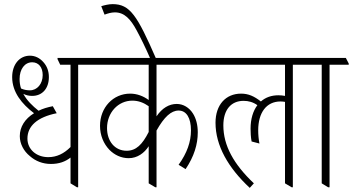

<svg xmlns="http://www.w3.org/2000/svg" viewBox="-20 -903 1711 931"><path d="M227 -108C266 -108 297 -119 322 -139V-14L353 5H359V-589H452V-595L438 -622H259V-616L272 -589H322V-190C290 -158 255 -141 214 -141C156 -141 113 -179 113 -231C113 -292 161 -335 255 -354L236 -388C210 -383 187 -376 167 -366C138 -389 110 -416 93 -448C107 -441 121 -438 136 -438C185 -438 217 -474 217 -529C217 -558 208 -582 191 -601C173 -622 150 -633 125 -633C75 -633 39 -591 39 -529C39 -456 86 -399 145 -354C101 -327 76 -288 76 -243C76 -206 95 -170 125 -146C152 -122 187 -108 227 -108ZM75 -520C75 -568 100 -601 136 -601C167 -601 187 -577 187 -539C187 -496 160 -465 125 -465C109 -465 95 -468 82 -474C77 -489 75 -504 75 -520Z M604 -136C646 -136 680 -161 701 -194V-14L733 5H739V-270C776 -336 810 -367 846 -367C884 -367 906 -331 906 -271C906 -215 887 -161 846 -104L880 -83C921 -144 939 -203 939 -261C939 -297 931 -328 916 -352C898 -381 869 -399 837 -399C800 -399 766 -379 739 -339V-589H994V-595L981 -622H407V-616L421 -589H701V-418C674 -438 643 -449 611 -449C529 -449 465 -382 465 -293C465 -247 482 -206 511 -176C535 -152 567 -136 604 -136ZM499 -282C499 -356 552 -415 622 -415C651 -415 677 -405 701 -388V-263C670 -202 640 -172 594 -172C537 -172 499 -218 499 -282Z M709 -618H737C645 -829 610 -883 526 -883C508 -883 487 -878 471 -873L487 -832C503 -838 520 -843 537 -843C583 -843 613 -811 643 -755C662 -720 688 -667 709 -618Z M1191 8 1211 -14C1113 -107 1063 -197 1063 -295C1063 -370 1100 -414 1161 -414C1185 -414 1207 -408 1228 -393C1207 -365 1195 -326 1195 -279C1195 -261 1196 -238 1200 -217L1238 -207C1234 -228 1232 -250 1232 -271C1232 -357 1272 -411 1340 -411C1348 -411 1356 -410 1362 -409V-14L1394 5H1400V-589H1492V-595L1478 -622H949V-616L963 -589H1362V-438C1351 -440 1341 -441 1330 -441C1296 -441 1268 -431 1245 -411C1213 -436 1185 -449 1149 -449C1075 -449 1025 -395 1025 -308C1025 -197 1086 -90 1191 8Z M1571 5H1578V-589H1671V-595L1657 -622H1447V-616L1461 -589H1540V-14Z"/></svg>

Font: Noto Serif Devanagari ExtraCondensed ExtraLight
Style: Regular
Weight: 200
Width: 2
Designer: Universal Thirst, Indian Type Foundry and the Monotype Design Team
Foundry: Monotype Imaging Inc.
Version: Version 2.004